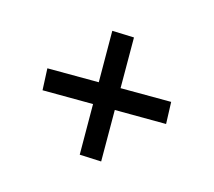

<svg xmlns="http://www.w3.org/2000/svg" viewBox="-82 -686 747 671"><g transform="rotate(-30 291.0 -350.0)"><path d="M422 -162 476 -220 160 -538 107 -480ZM160 -162 476 -480 422 -538 107 -220Z"/></g></svg>

Font: Montserrat Thin Medium
Style: Regular
Weight: 500
Version: Version 9.000